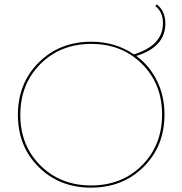

<svg xmlns="http://www.w3.org/2000/svg" viewBox="-20 -854 835 879"><path d="M604 -598Q665 -553 699 -483.5Q733 -414 733 -330Q733 -185 637.5 -90Q542 5 397 5Q252 5 157 -89.5Q62 -184 62 -328Q62 -473 157.5 -568Q253 -663 398 -663Q508 -663 593 -605Q726 -646 726 -748Q726 -800 691 -826L698 -834Q737 -803 737 -746Q737 -639 604 -598ZM397 -5Q538 -5 630 -97Q722 -189 722 -330Q722 -470 630 -561.5Q538 -653 398 -653Q257 -653 165 -561Q73 -469 73 -328Q73 -188 165 -96.5Q257 -5 397 -5Z"/></svg>

Font: EauTest Hairline
Style: Regular
Weight: 250
Designer: Christian Thalmann (Catharsis Fonts)
Version: Version 0.001;PS 000.001;hotconv 1.0.88;makeotf.lib2.5.64775